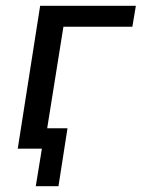

<svg xmlns="http://www.w3.org/2000/svg" viewBox="-20 -511 487 660"><path d="M103 129 124 0H45L56 -70H212L181 129ZM41 0 118 -491H447L435 -419H198L131 0Z"/></svg>

Font: Nunito Sans 10pt SemiCondensed Medium
Style: Italic
Weight: 500
Width: 4
Italic angle: -9°
Designer: Vernon Adams
Foundry: Vernon Adams
Version: Version 3.101;gftools[0.9.27]